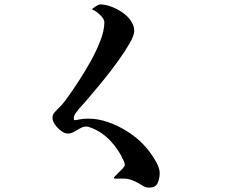

<svg xmlns="http://www.w3.org/2000/svg" viewBox="-20 -780 1040 874"><path d="M707 8Q707 31 698 52.5Q689 74 658 74Q645 74 631.5 66.5Q618 59 607 52Q595 45 578 39Q561 33 542 33Q532 33 523 33Q514 33 504 33Q498 33 499 27Q504 21 515.5 10Q527 -1 537.5 -12Q548 -23 548 -29Q548 -34 546 -40Q544 -46 542 -50Q521 -98 483 -138.5Q445 -179 396 -198Q390 -200 384.5 -202Q379 -204 372 -204Q359 -204 345 -196Q331 -188 317 -180Q303 -172 289 -172Q275 -172 258.5 -184Q242 -196 230.5 -212.5Q219 -229 219 -243Q219 -256 225 -264Q231 -272 240 -281Q253 -293 264 -306Q275 -319 285 -333Q307 -363 335.5 -406.5Q364 -450 391.5 -499Q419 -548 437 -595Q455 -642 455 -678Q455 -690 445 -702Q435 -714 422 -724Q409 -734 399 -737Q401 -742 415.5 -751Q430 -760 436 -760Q458 -760 484.5 -750.5Q511 -741 535.5 -724.5Q560 -708 575.5 -686Q591 -664 591 -640Q591 -619 570 -582.5Q549 -546 517 -501.5Q485 -457 449.5 -413.5Q414 -370 384 -335Q354 -300 338 -283Q330 -273 323 -263Q316 -253 316 -240Q316 -233 321 -233Q326 -233 330.5 -234Q335 -235 339 -236Q350 -238 360 -239Q370 -240 381 -240Q426 -240 472 -224Q518 -208 559 -182Q600 -156 630 -125Q644 -111 662 -87.5Q680 -64 693.5 -38Q707 -12 707 8Z"/></svg>

Font: Kaisei HarunoUmi
Style: Bold
Weight: 700
Designer: Font-Kai, 金井和夫
Foundry: KAZUO KANAI
Version: Version 5.003